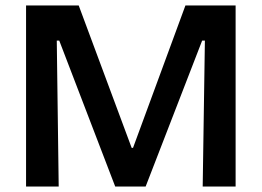

<svg xmlns="http://www.w3.org/2000/svg" viewBox="-20 -680 955 700"><path d="M75 0V-660H267L460 -141H465L656 -660H839V0H719L727 -532H717L511 0H400L196 -532H187L194 0Z"/></svg>

Font: Bricolage Grotesque 20pt SemiBold
Style: Regular
Weight: 600
Version: Version 1.001;gftools[0.9.33.dev8+g029e19f]